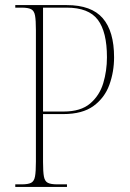

<svg xmlns="http://www.w3.org/2000/svg" viewBox="-20 -734 512 754"><path d="M40 0V-10H65Q90 -10 102 -16Q114 -22 117.5 -41Q121 -60 121 -99V-616Q121 -655 117.5 -673.5Q114 -692 102 -698Q90 -704 65 -704H40V-714H242Q339 -714 383.5 -662.5Q428 -611 428 -509Q428 -452 409.5 -401Q391 -350 347.5 -318Q304 -286 228 -286H149V-98Q149 -59 152.5 -40.5Q156 -22 168 -16Q180 -10 205 -10H243V0ZM230 -296Q297 -296 334 -327.5Q371 -359 385.5 -407.5Q400 -456 400 -509Q400 -609 364 -656.5Q328 -704 242 -704H149V-296Z"/></svg>

Font: Noto Serif Display Condensed Thin
Style: Regular
Weight: 100
Width: 3
Designer: Monotype Design Team
Foundry: Monotype Imaging Inc.
Version: Version 2.009